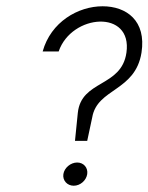

<svg xmlns="http://www.w3.org/2000/svg" viewBox="-20 -596 473 612"><path d="M116 -432H167C208 -552 403 -567 383 -428C367 -317 239 -342 228 -236L219 -147H258L274 -222C290 -315 411 -304 431 -428C447 -530 383 -576 307 -576C229 -576 142 -526 116 -432ZM182 -41C179 -21 194 -4 215 -4C236 -4 255 -21 258 -41C261 -61 247 -78 226 -78C205 -78 185 -61 182 -41Z"/></svg>

Font: Charger Sport
Style: HLExtObl
Weight: 100
Designer: Jasper
Foundry: Cannot Into Space Fonts
Version: Version 1.1